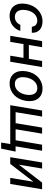

<svg xmlns="http://www.w3.org/2000/svg" viewBox="1250 -1842 749 3288"><g transform="rotate(90 1624.0 -198.5)"><path d="M254.3 11C382.8 11 478.3 -66.4 509.2 -172.6H405.5C382.1 -113.6 330.6 -78.8 269.9 -78.8C179.7 -78.8 133.9 -153.8 154.1 -272.7C172.6 -389.6 244.3 -463.1 333.5 -463.1C400.9 -463.1 435.4 -420.5 438.2 -369.3H541.5C547.9 -479.4 470.9 -552.6 346.9 -552.6C192.8 -552.6 73.5 -436.8 46.9 -270.2C19.2 -105.8 95.9 11 254.3 11Z M788.7 -545.5H685L594.1 0H697.8L735.8 -226.6H971.9L934.3 0H1038L1128.9 -545.5H1025.2L987.2 -318.5H751.1Z M1411.9 11C1563.2 11 1680 -99.1 1707.4 -265.6C1735.1 -437.9 1652.3 -552.6 1496.8 -552.6C1344.8 -552.6 1228 -442.5 1201.3 -274.9C1173.3 -103.7 1255.7 11 1411.9 11ZM1306.1 -266C1323.2 -372.9 1388.1 -463.8 1490.8 -463.8C1588.1 -463.8 1618.6 -377.5 1602.6 -274.9C1584.9 -168 1519.9 -78.1 1418 -78.1C1320 -78.1 1289.4 -163.7 1306.1 -266Z M2576.7 -91.6H2486.5L2562.1 -545.5H2458.5L2382.5 -92H2193.9L2269.5 -545.5H2165.8L2089.8 -92H1901.3L1976.9 -545.5H1873.2L1782.3 0H2447.4L2421.9 156.2H2525.9Z M2801.5 -148.8 2866.8 -545.5H2763.1L2672.2 0H2787.3L3092.7 -397L3027 0H3131L3221.9 -545.5H3107.6Z"/></g></svg>

Font: Margiela Sans Medium
Style: Italic
Weight: 500
Italic angle: -9.39999°
Designer: Stefan Endress, Andreas Faust
Version: Version 1.100;FEAKit 1.0